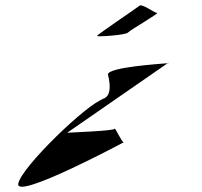

<svg xmlns="http://www.w3.org/2000/svg" viewBox="-20 -769 765 726"><path d="M49 -74C39 -12 448 -231 448 -231C440 -231 414 -291 413 -282C412 -274 242 -268 234 -267L614 -530C580 -527 392 -515 388 -488C388 -486 416 -394 358 -394H370C313 -380 59 -136 49 -74ZM347 -633C346 -629 455 -636 464 -646C473 -656 584 -720 574 -720C564 -720 516 -757 507 -747C498 -739 348 -639 347 -633ZM614 -530C622 -531 624 -531 615 -531Z"/></svg>

Font: Ampere
Style: SCSuExtIta
Weight: 400
Version: Version 1